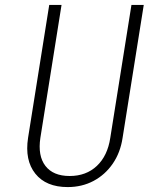

<svg xmlns="http://www.w3.org/2000/svg" viewBox="-20 -750 640 780"><path d="M255 10Q167 10 123.5 -44.5Q80 -99 94 -190L180 -730H230L144 -190Q133 -117 164.5 -76Q196 -35 263 -35Q330 -35 373.5 -76Q417 -117 428 -190L514 -730H564L478 -190Q469 -130 438 -85Q407 -40 360 -15Q313 10 255 10Z"/></svg>

Font: JetBrains Mono Thin
Style: Italic
Weight: 100
Italic angle: -9°
Monospace: yes
Designer: Philipp Nurullin, Konstantin Bulenkov
Foundry: JetBrains
Version: Version 2.305; ttfautohint (v1.8.4.7-5d5b)